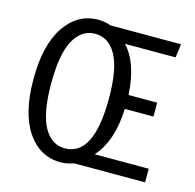

<svg xmlns="http://www.w3.org/2000/svg" viewBox="-104 -806 942 926"><g transform="rotate(15 367.0 -343.5)"><path d="M695.8 -67.9V0H340.8Q309.6 12.2 275.9 12.2Q172.9 12.2 109.9 -79.8Q46.9 -171.9 46.9 -342.8Q46.9 -512.7 110.1 -606Q173.3 -699.2 275.9 -699.2Q307.6 -699.2 338.9 -688H690.9L682.1 -620.1H429.2Q501 -543.9 509.8 -386.2H652.8V-316.9H509.8Q503.9 -154.3 425.8 -67.9ZM134.8 -342.8Q134.8 -267.6 145.5 -211.7Q156.2 -155.8 175.8 -122.8Q195.3 -89.8 220.9 -74Q246.6 -58.1 278.8 -58.1Q422.9 -58.1 422.9 -345.2Q422.9 -492.2 384.8 -561Q346.7 -629.9 278.8 -629.9Q211.4 -629.9 173.1 -560.5Q134.8 -491.2 134.8 -342.8Z"/></g></svg>

Font: Fira Sans Compressed Book
Style: Regular
Weight: 350
Width: 1
Designer: Carrois Corporate & Edenspiekermann AG
Foundry: Carrois Corporate GbR & Edenspiekermann AG
Version: Version 4.203;PS 004.203;hotconv 1.0.88;makeotf.lib2.5.64775